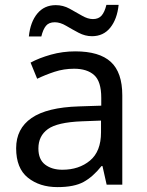

<svg xmlns="http://www.w3.org/2000/svg" viewBox="-20 -755 601 785"><path d="M288 -545Q386 -545 433 -502Q480 -459 480 -365V0H416L399 -76H395Q360 -32 321.5 -11Q283 10 215 10Q142 10 94 -28.5Q46 -67 46 -149Q46 -229 109 -272.5Q172 -316 303 -320L394 -323V-355Q394 -422 365 -448Q336 -474 283 -474Q241 -474 203 -461.5Q165 -449 132 -433L105 -499Q140 -518 188 -531.5Q236 -545 288 -545ZM314 -259Q214 -255 175.5 -227Q137 -199 137 -148Q137 -103 164.5 -82Q192 -61 235 -61Q303 -61 348 -98.5Q393 -136 393 -214V-262ZM98 -606Q104 -665 132.5 -699.5Q161 -734 208 -734Q238 -734 264.5 -719.5Q291 -705 315 -691Q339 -677 360 -677Q383 -677 395.5 -691.5Q408 -706 415 -735H465Q459 -677 431 -642Q403 -607 356 -607Q328 -607 301.5 -621Q275 -635 250.5 -649.5Q226 -664 204 -664Q180 -664 168 -649.5Q156 -635 149 -606Z"/></svg>

Font: Noto Sans Zanabazar Square
Style: Regular
Weight: 400
Version: Version 2.005; ttfautohint (v1.8.4.7-5d5b)